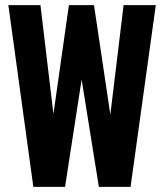

<svg xmlns="http://www.w3.org/2000/svg" viewBox="-20 -731 640 751"><path d="M411.6 -282.7 463.4 -710.9H589.4L490.7 0H366.7L299.3 -419.9L234.4 0H110.4L12.7 -710.9H138.2L189 -285.6L249.5 -710.9H347.7Z"/></svg>

Font: TypoPRO Roboto Mono
Style: Bold
Weight: 700
Designer: Google
Version: Version 2.000986; 2015; ttfautohint (v1.3)